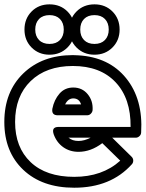

<svg xmlns="http://www.w3.org/2000/svg" viewBox="-40 -835 674 888"><path d="M-20 -271Q-20 -410.6 67.6 -495.4Q155.3 -580.1 296.9 -580.1Q300.8 -580.1 309.3 -579.6Q317.9 -579.1 321.8 -579.1Q464.4 -570.8 543.2 -473.4Q622.1 -376 612.8 -222.2Q612.3 -211.9 604.7 -205.1Q597.2 -198.2 587.9 -198.2H479L568.8 -109.9Q576.2 -102.5 576.2 -92.3Q576.2 -82 569.8 -75.2Q472.2 33.2 303.2 33.2Q154.8 33.2 67.4 -49.8Q-20 -132.8 -20 -271ZM29.8 -271Q29.8 -153.3 101.6 -85.2Q173.3 -17.1 303.2 -17.1Q433.1 -17.1 516.1 -91.8L433.1 -172.9Q379.9 -132.8 323.2 -132.8Q282.7 -132.8 252.2 -154.5Q221.7 -176.3 208 -214.8Q204.6 -225.6 205.6 -232.4Q206.5 -239.3 210.7 -242.4Q214.8 -245.6 219.7 -246.8Q224.6 -248 228.5 -248H231.9H564Q565.4 -379.4 494.6 -454.6Q423.8 -529.8 296.9 -529.8Q173.8 -529.8 101.8 -460Q29.8 -390.1 29.8 -271ZM73.2 -698.2Q73.2 -748.5 106 -781.7Q138.7 -814.9 189 -814.9Q239.3 -814.9 272.2 -781.7Q305.2 -748.5 305.2 -698.2Q305.2 -648.4 272 -615.2Q238.8 -582 189 -582Q139.2 -582 106.2 -615.2Q73.2 -648.4 73.2 -698.2ZM123 -698.2Q123 -668 140.6 -649.9Q158.2 -631.8 189 -631.8Q219.7 -631.8 237.3 -649.9Q254.9 -668 254.9 -698.2Q254.9 -729 237.3 -747.1Q219.7 -765.1 189 -765.1Q158.2 -765.1 140.6 -747.1Q123 -729 123 -698.2ZM202.1 -332Q210.4 -373.5 235.1 -401.9Q259.8 -430.2 298.8 -430.2Q340.3 -430.2 365.7 -399.2Q391.1 -368.2 388.2 -325.2Q387.2 -316.4 380.1 -309.1Q373 -301.8 362.8 -301.8H227.1Q197.8 -301.8 202.1 -332ZM261.2 -352.1H335Q326.2 -379.9 298.8 -379.9Q274.9 -379.9 261.2 -352.1ZM276.9 -198.2Q294.4 -183.1 323.2 -183.1Q349.6 -183.1 378.9 -198.2ZM280.8 -698.2Q280.8 -748.5 313.7 -781.7Q346.7 -814.9 397 -814.9Q447.3 -814.9 480.2 -781.7Q513.2 -748.5 513.2 -698.2Q513.2 -648.4 480 -615.2Q446.8 -582 397 -582Q347.2 -582 314 -615.2Q280.8 -648.4 280.8 -698.2ZM331.1 -698.2Q331.1 -668 348.6 -649.9Q366.2 -631.8 397 -631.8Q427.7 -631.8 445.3 -649.9Q462.9 -668 462.9 -698.2Q462.9 -729 445.3 -747.1Q427.7 -765.1 397 -765.1Q366.2 -765.1 348.6 -747.1Q331.1 -729 331.1 -698.2Z"/></svg>

Font: Trueno Black Outline
Style: Regular
Weight: 900
Width: 6
Designer: Julieta Ulanovsky
Foundry: Julieta Ulanovsky
Version: Version 3.001b | FøM Fix